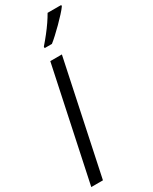

<svg xmlns="http://www.w3.org/2000/svg" viewBox="-241 -1005 841 1058"><g transform="rotate(-30 179.0 -476.0)"><path d="M0 0 151.4 -713.9H225.1L74.2 0ZM160.2 -791.5 160.6 -800.8Q183.6 -827.1 204.3 -853.5Q225.1 -879.9 242.2 -905Q259.3 -930.2 271.5 -951.7H358.4L357.4 -943.4Q347.2 -928.7 328.1 -908Q309.1 -887.2 286.6 -864.7Q264.2 -842.3 242.9 -822.8Q221.7 -803.2 206.5 -791.5Z"/></g></svg>

Font: Open Sans Condensed
Style: Italic
Weight: 400
Width: 3
Italic angle: -12°
Designer: Monotype Design Team
Foundry: Monotype Imaging Inc.
Version: Version 3.000